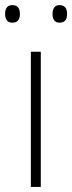

<svg xmlns="http://www.w3.org/2000/svg" viewBox="-32 -733 283 753"><path d="M-12 -679C-12 -658 -4 -644 16 -644C39 -644 46 -658 46 -679C46 -698 39 -713 16 -713C-4 -713 -12 -698 -12 -679ZM174 -679C174 -658 182 -644 201 -644C224 -644 231 -658 231 -679C231 -698 224 -713 201 -713C182 -713 174 -698 174 -679ZM128 0V-530H89V0Z"/></svg>

Font: Noto Sans Myanmar UI ExtraLight
Style: Regular
Weight: 200
Designer: Monotype Design Team
Foundry: Monotype Imaging Inc.
Version: Version 2.103